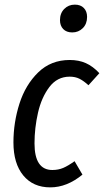

<svg xmlns="http://www.w3.org/2000/svg" viewBox="-20 -797 449 829"><path d="M409 -481 362 -429Q341 -448 323 -457Q305 -466 281 -466Q227 -466 193 -421Q159 -376 144 -310Q129 -244 129 -178Q129 -63 206 -63Q232 -63 253 -72Q274 -81 302 -101L336 -43Q269 12 197 12Q123 12 80.5 -39.5Q38 -91 38 -182Q38 -268 64 -349.5Q90 -431 145 -484.5Q200 -538 281 -538Q320 -538 350.5 -524.5Q381 -511 409 -481ZM239 -710Q239 -740 257.5 -758.5Q276 -777 303 -777Q328 -777 342 -762.5Q356 -748 356 -724Q356 -694 337.5 -675.5Q319 -657 292 -657Q267 -657 253 -671.5Q239 -686 239 -710Z"/></svg>

Font: Fira Sans Compressed
Style: Italic
Weight: 400
Width: 1
Italic angle: -8°
Designer: bBox Type GmbH & Carrois Corporate GbR & Edenspiekermann AG
Foundry: bBox Type GmbH & Carrois Corporate GbR & Edenspiekermann AG
Version: Version 4.301